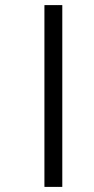

<svg xmlns="http://www.w3.org/2000/svg" viewBox="-20 -682 368 752"><path d="M154 -662H224V50H154Z"/></svg>

Font: Noto Sans Sinhala UI ExtraCondensed
Style: Regular
Weight: 400
Width: 2
Designer: Jelle Bosma - Monotype Design Team
Foundry: Monotype Imaging Inc.
Version: Version 2.006; ttfautohint (v1.8.4.7-5d5b)